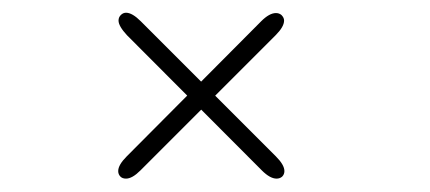

<svg xmlns="http://www.w3.org/2000/svg" viewBox="-20 -436 659 294"><path d="M164.5 -165.5Q161 -169 161 -174Q161 -183.5 174 -196.5L380 -403.5Q392.5 -416 402.5 -416Q407.5 -416 411 -413Q415 -409 415 -404.5Q415 -395 402 -382L195 -175Q182.5 -162.5 173 -162.5Q167.5 -162.5 164.5 -165.5ZM412 -165.5Q408.5 -162.5 403.5 -162.5Q393.5 -162.5 381 -175L174.5 -382Q161.5 -396 161.5 -404.5Q161.5 -409.5 165 -413Q168.5 -416.5 173 -416.5Q182.5 -416.5 195.5 -403.5L402.5 -196.5Q415.5 -183.5 415.5 -174Q415.5 -169 412 -165.5Z"/></svg>

Font: Sono Monospace ExtraLight
Style: Regular
Weight: 250
Version: Version 2.112